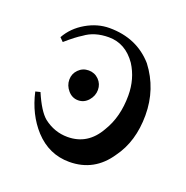

<svg xmlns="http://www.w3.org/2000/svg" viewBox="-87 -515 572 591"><g transform="rotate(20 199.0 -219.0)"><path d="M371.1 -218.8Q371.1 -132.8 328.1 -74.2Q281.2 -3.9 199.2 -3.9Q132.8 -3.9 85.9 -54.7Q43 -101.6 27.3 -171.9L43 -175.8Q66.4 -121.1 89.8 -101.6Q125 -74.2 168 -74.2Q234.4 -74.2 269.5 -136.7Q300.8 -187.5 300.8 -257.8Q300.8 -312.5 273.4 -355.5Q238.3 -406.2 183.6 -406.2Q136.7 -406.2 105.5 -382.8Q85.9 -371.1 54.7 -343.8L43 -355.5Q62.5 -390.6 99.6 -412.1Q136.7 -433.6 175.8 -433.6Q265.6 -433.6 320.3 -371.1Q371.1 -304.7 371.1 -218.8ZM160.2 -289.1Q179.7 -289.1 193.4 -275.4Q207 -261.7 207 -242.2Q207 -222.7 193.4 -207Q179.7 -191.4 160.2 -191.4Q140.6 -191.4 127 -207Q113.3 -222.7 113.3 -242.2Q113.3 -261.7 127 -275.4Q140.6 -289.1 160.2 -289.1Z"/></g></svg>

Font: 和音 by 宁静之雨，公众号njzyshare
Style: Regular
Weight: 400
Designer: Steve Matteson
Foundry: Ascender Corporation
Version: Version 6.00;June 8, 2018;FontCreator 11.0.0.2388 32-bit